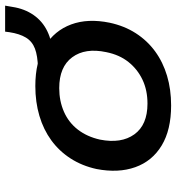

<svg xmlns="http://www.w3.org/2000/svg" viewBox="10 -672 672 731"><g transform="rotate(-90 345.5 -307.0)"><path d="M309 9Q216 9 156.5 -27Q97 -63 74 -127.5Q51 -192 67 -275Q79 -330 107 -373.5Q135 -417 176 -447Q217 -477 269.5 -492.5Q322 -508 383 -508Q476 -508 535 -471.5Q594 -435 617.5 -371.5Q641 -308 624 -225Q612 -169 584 -125.5Q556 -82 515 -52Q474 -22 422 -6.5Q370 9 309 9ZM316 -81Q367 -81 407 -100Q447 -119 474.5 -153.5Q502 -188 512 -238Q529 -318 492.5 -367.5Q456 -417 375 -417Q326 -417 285 -399Q244 -381 217 -346Q190 -311 179 -262Q163 -181 199 -131Q235 -81 316 -81ZM503 -440 449 -480 452 -498Q498 -499 525.5 -509.5Q553 -520 567.5 -544Q582 -568 588 -607L590 -623H689L684 -594Q677 -549 653.5 -515Q630 -481 592 -462.5Q554 -444 503 -440Z"/></g></svg>

Font: Nunito Sans 7pt SemiExpanded SemiBold
Style: Italic
Weight: 600
Width: 6
Italic angle: -9°
Designer: Vernon Adams
Foundry: Vernon Adams
Version: Version 3.101;gftools[0.9.27]